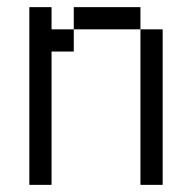

<svg xmlns="http://www.w3.org/2000/svg" viewBox="-20 -520 540 540"><path d="M62.5 -500Q62.5 -500 62.5 0H125Q125 0 125 -375H187.5V-437.5H125V-500ZM375 -437.5V0H437.5V-437.5ZM187.5 -437.5H375V-500H187.5Z"/></svg>

Font: Unifont
Style: Regular
Weight: 500
Version: Version 15.1.04